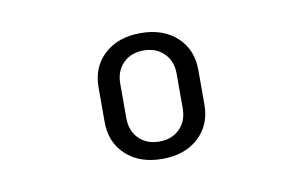

<svg xmlns="http://www.w3.org/2000/svg" viewBox="-44 -808 688 436"><g transform="rotate(-10 300.0 -590.0)"><path d="M300 -445Q248 -445 216.5 -474Q185 -503 185 -550V-630Q185 -677 216.5 -706Q248 -735 300 -735Q352 -735 383.5 -706Q415 -677 415 -630V-550Q415 -503 383.5 -474Q352 -445 300 -445ZM300 -485Q329 -485 347 -503Q365 -521 365 -550V-630Q365 -659 347 -677Q329 -695 300 -695Q271 -695 253 -677Q235 -659 235 -630V-550Q235 -521 253 -503Q271 -485 300 -485Z"/></g></svg>

Font: JetBrainsMonoNL NF
Style: Regular
Weight: 400
Designer: Philipp Nurullin, Konstantin Bulenkov
Foundry: JetBrains
Version: Version 2.304; ttfautohint (v1.8.4.7-5d5b);Nerd Fonts 3.2.1